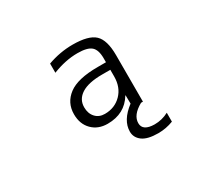

<svg xmlns="http://www.w3.org/2000/svg" viewBox="-148 -757 1296 1204"><g transform="rotate(-30 500.0 -155.0)"><path d="M682.6 219.7Q605.5 219.7 568.8 192.4Q532.2 165 532.2 122.1Q532.2 41 624 -28.3L623 -88.9H621.1Q561.5 9.8 437.5 9.8Q369.1 9.8 326.2 -33.2Q283.2 -76.2 283.2 -147.5Q283.2 -230.5 349.1 -280.3Q415 -330.1 560.5 -330.1H620.1V-359.4Q620.1 -419.9 592.3 -444.3Q564.5 -468.8 493.2 -468.8Q406.2 -468.8 312.5 -431.6V-498Q402.3 -530.3 493.2 -530.3Q608.4 -530.3 652.8 -488.3Q697.3 -446.3 697.3 -336.9V0H683.6Q604.5 43.9 604.5 102.5Q604.5 159.2 690.4 160.2Q744.1 160.2 792 134.8V199.2Q739.3 219.7 682.6 219.7ZM620.1 -275.4H560.5Q461.9 -275.4 411.1 -243.2Q360.4 -210.9 360.4 -153.3Q360.4 -108.4 385.7 -80.6Q411.1 -52.7 453.1 -52.7Q525.4 -52.7 572.8 -101.1Q620.1 -149.4 620.1 -227.5Z"/></g></svg>

Font: GenEi Gothic M SemiLight
Style: Regular
Weight: 350
Designer: o_tamon (Modified); [Source Han Sans]
Ryoko NISHIZUKA  (kana & ideographs); Paul D. Hunt (Latin, Greek & Cyrillic); Wenl
Version: Version 1.1a;Original Version 1.004